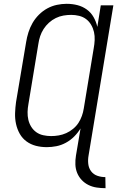

<svg xmlns="http://www.w3.org/2000/svg" viewBox="-20 -763 640 1006"><path d="M533 223Q509 223 486 219.5Q463 216 443 206Q423 196 408 180Q393 164 384.5 143.5Q376 123 375 99.5Q374 76 378 52L402 -90Q388 -67 368.5 -47.5Q349 -28 325 -15Q301 -2 275.5 3Q250 8 225 8Q195 8 168 1Q141 -6 119 -22Q97 -38 83.5 -62Q70 -86 64 -113.5Q58 -141 59 -170Q60 -199 64 -228L117 -543Q121 -568 129 -593.5Q137 -619 150.5 -642.5Q164 -666 184 -686Q204 -706 228 -719Q252 -732 278 -737.5Q304 -743 329 -743Q359 -743 386 -736Q413 -729 435 -713Q457 -697 470.5 -673Q484 -649 490 -622L508 -735H574L444 52Q440 74 442.5 96Q445 118 457.5 134.5Q470 151 490 158Q510 165 532 165ZM248 -50Q268 -50 288 -53.5Q308 -57 327 -65.5Q346 -74 363 -88Q380 -102 391 -119Q402 -136 409 -155.5Q416 -175 419 -195L471 -510Q475 -531 476 -553Q477 -575 472.5 -595Q468 -615 457.5 -633Q447 -651 431 -663Q415 -675 394.5 -680Q374 -685 353 -685Q333 -685 312.5 -681.5Q292 -678 272.5 -668.5Q253 -659 236.5 -644Q220 -629 208.5 -611Q197 -593 190.5 -573.5Q184 -554 181 -533L129 -218Q125 -197 124.5 -176Q124 -155 128.5 -135.5Q133 -116 143.5 -99Q154 -82 170 -70.5Q186 -59 206.5 -54.5Q227 -50 248 -50Z"/></svg>

Font: Iosevka Aile Light
Style: Italic
Weight: 300
Italic angle: -9°
Designer: Belleve Invis
Foundry: Belleve Invis
Version: Version 31.1.0; ttfautohint (v1.8.4)